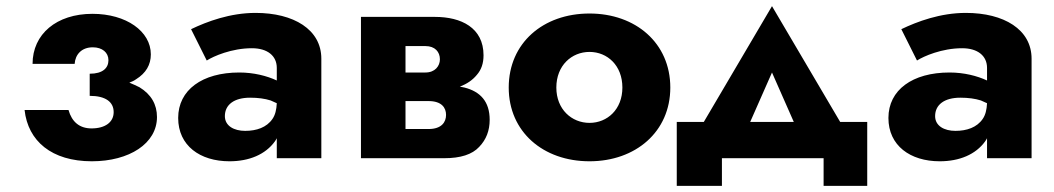

<svg xmlns="http://www.w3.org/2000/svg" viewBox="-20 -515 3432 625"><path d="M279 10C401 10 491 -48 491 -134C491 -175 472 -208 434 -231C424 -236 413 -241 401 -246C409 -249 416 -252 423 -257C455 -277 471 -304 471 -338C471 -413 391 -470 281 -470C164 -470 86 -404 86 -307H223C225 -338 246 -361 282 -361C313 -361 333 -344 333 -319C333 -294 315 -275 272 -275V-203C324 -203 350 -183 350 -150C350 -117 322 -97 278 -97C239 -97 214 -118 203 -157H60C71 -56 148 10 279 10Z M653 -318C675 -332 734 -358 800 -358C851 -358 881 -333 881 -294V-252C881 -252 881 -252 881 -253C849 -268 806 -279 759 -279C638 -279 560 -222 560 -131C560 -41 631 10 727 10C791 10 844 -12 875 -55C877 -58 879 -61 881 -65V0H1026V-324C1026 -419 936 -473 812 -473C729 -473 654 -445 602 -420ZM712 -137C712 -174 742 -197 794 -197C820 -197 842 -194 861 -188C868 -185 874 -182 881 -179C880 -158 876 -141 867 -128C848 -100 815 -89 778 -89C742 -89 712 -105 712 -137Z M1155 -460V0H1426C1479 0 1517 -12 1540 -37C1563 -61 1574 -90 1574 -125C1574 -185 1543 -217 1492 -230C1487 -231 1482 -232 1477 -233C1500 -242 1518 -254 1532 -271C1547 -288 1554 -309 1554 -335C1554 -425 1481 -460 1396 -460ZM1300 -279V-365H1365C1396 -365 1412 -346 1412 -322C1412 -300 1396 -279 1365 -279ZM1300 -95V-186H1375C1418 -186 1432 -164 1432 -141C1432 -118 1418 -95 1375 -95Z M1636 -230C1636 -86 1748 10 1899 10C2049 10 2162 -86 2162 -230C2162 -375 2049 -471 1899 -471C1748 -471 1636 -375 1636 -230ZM1791 -230C1791 -302 1841 -346 1899 -346C1957 -346 2006 -302 2006 -230C2006 -159 1957 -115 1899 -115C1841 -115 1791 -159 1791 -230Z M2661 0V90H2803V-118H2715L2493 -495L2271 -118H2183V90H2330V0ZM2493 -279 2564 -118H2422Z M2965 -318C2987 -332 3046 -358 3112 -358C3163 -358 3193 -333 3193 -294V-252C3193 -252 3193 -252 3193 -253C3161 -268 3118 -279 3071 -279C2950 -279 2872 -222 2872 -131C2872 -41 2943 10 3039 10C3103 10 3156 -12 3187 -55C3189 -58 3191 -61 3193 -65V0H3338V-324C3338 -419 3248 -473 3124 -473C3041 -473 2966 -445 2914 -420ZM3024 -137C3024 -174 3054 -197 3106 -197C3132 -197 3154 -194 3173 -188C3180 -185 3186 -182 3193 -179C3192 -158 3188 -141 3179 -128C3160 -100 3127 -89 3090 -89C3054 -89 3024 -105 3024 -137Z"/></svg>

Font: Jost
Style: Bold
Weight: 700
Version: Version 3.710